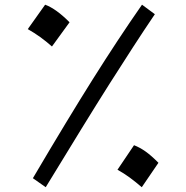

<svg xmlns="http://www.w3.org/2000/svg" viewBox="-20 -783 786 810"><path d="M118.7 -31.2Q193.8 -158.7 255.6 -260.7Q317.4 -362.8 371.3 -448.5Q425.3 -534.2 475.8 -610.8Q526.4 -687.5 579.1 -763.2L633.3 -723.1Q587.4 -655.3 541.3 -584.2Q495.1 -513.2 441.9 -429.2Q388.7 -345.2 323.2 -238.8Q257.8 -132.3 172.9 6.8ZM170.4 -763.2Q216.8 -746.1 273.4 -689L199.2 -586.9Q174.3 -608.9 149.2 -627Q124 -645 97.2 -660.2ZM545.4 -170.4Q569.8 -161.1 594.5 -143.6Q619.1 -126 648.4 -96.2L578.1 6.8Q552.2 -15.6 526.9 -34.2Q501.5 -52.7 475.6 -66.9Z"/></svg>

Font: Pinar-DS1-FD Medium
Style: Regular
Weight: 500
Designer: Amin Abedi
Version: Version 3.000